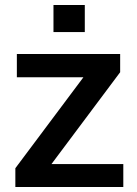

<svg xmlns="http://www.w3.org/2000/svg" viewBox="-20 -743 546 763"><path d="M470 0H41V-74.5L311.5 -436H47V-528.5H457.5V-456L184.5 -91H470ZM317 -615.5H192.5V-723H317Z"/></svg>

Font: Roberto Sans Medium
Style: Regular
Weight: 500
Designer: Google (font) & Cristiano Sobral (main changes)
Version: Version 1.000;October 12, 2021;FontCreator 14.0.0.2814 64-bi